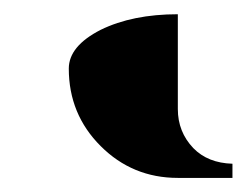

<svg xmlns="http://www.w3.org/2000/svg" viewBox="-20 57 348 271"><path d="M77.1 153.8Q77.1 122.1 122.1 99.1Q167 77.1 231 77.1V210.9Q231 243.2 252.9 266.1Q273.4 287.1 308.1 288.1V308.1H231Q167 308.1 122.1 263.2Q77.1 218.3 77.1 153.8Z"/></svg>

Font: Hjet
Style: Regular
Weight: 400
Designer: T. Christopher White
Version: Version 1.2